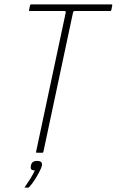

<svg xmlns="http://www.w3.org/2000/svg" viewBox="-20 -693 530 871"><path d="M148 0Q145 0 144 -1.5Q143 -3 144 -6L278 -635Q279 -639 277.5 -641Q276 -643 272 -643H116Q113 -643 112 -644Q111 -645 112 -648L116 -668Q117 -671 118 -672Q119 -673 122 -673H485Q488 -673 489 -672Q490 -671 489 -668L485 -647Q484 -645 483 -644Q482 -643 479 -643H320Q316 -643 314 -641.5Q312 -640 311 -635L177 -5Q176 0 172 0ZM170 59Q168 68 159 85.5Q150 103 138 122Q126 141 113 155Q110 158 110 158Q109 158 102 158Q95 158 91 158Q92 157 92 156.5Q92 156 95 152Q105 138 118 117Q131 96 138 80Q125 80 121.5 74.5Q118 69 120 59Q122 48 128.5 42.5Q135 37 148 37Q162 37 167 42.5Q172 48 170 59Z"/></svg>

Font: Glory Thin
Style: Italic
Weight: 100
Italic angle: -12°
Designer: Robert Leuschke
Foundry: Robert Leuschke
Version: Version 1.011